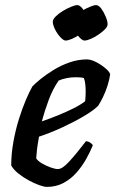

<svg xmlns="http://www.w3.org/2000/svg" viewBox="-20 -733 452 753"><path d="M164 0Q153 0 133.5 -7Q114 -14 92 -26Q70 -38 51.5 -53Q33 -68 24 -84Q24 -129 32.5 -176.5Q41 -224 54.5 -267Q68 -310 82.5 -343.5Q97 -377 107 -394Q117 -405 138.5 -422.5Q160 -440 189 -458Q218 -476 252 -488Q286 -500 321 -500Q337 -500 358 -489Q379 -478 395 -464Q411 -450 412 -441Q409 -420 401.5 -396.5Q394 -373 384 -352.5Q374 -332 365 -318Q347 -300 309 -277.5Q271 -255 224.5 -233.5Q178 -212 133 -197Q127 -164 125 -145.5Q123 -127 122 -112Q128 -102 144 -92.5Q160 -83 178 -76.5Q196 -70 207 -70Q216 -70 226.5 -77Q237 -84 250.5 -98.5Q264 -113 280.5 -133Q297 -153 317 -179Q326 -179 334 -173.5Q342 -168 344 -163Q334 -138 318 -109.5Q302 -81 280 -56Q258 -31 229 -15.5Q200 0 164 0ZM144 -257Q179 -269 210.5 -282Q242 -295 269 -308.5Q296 -322 314 -336Q315 -346 315.5 -355.5Q316 -365 316 -374Q316 -389 314.5 -402.5Q313 -416 309 -427Q301 -429 293 -429.5Q285 -430 276 -430Q260 -430 243 -427Q226 -424 210 -417Q187 -384 171 -341Q155 -298 144 -257ZM237 -574Q229 -574 216.5 -587.5Q204 -601 195.5 -618.5Q187 -636 187 -648Q187 -657 198.5 -668.5Q210 -680 226.5 -690Q243 -700 259 -706.5Q275 -713 283 -713Q293 -713 303.5 -699.5Q314 -686 321.5 -668Q329 -650 329 -638Q329 -629 318.5 -618.5Q308 -608 292.5 -597.5Q277 -587 262 -580.5Q247 -574 237 -574ZM311 -574Q303 -574 290.5 -587.5Q278 -601 269.5 -618.5Q261 -636 261 -648Q261 -657 272.5 -668.5Q284 -680 300.5 -690Q317 -700 333 -706.5Q349 -713 356 -713Q367 -713 377 -699.5Q387 -686 394.5 -668Q402 -650 402 -638Q402 -629 392 -618.5Q382 -608 366.5 -597.5Q351 -587 336 -580.5Q321 -574 311 -574Z"/></svg>

Font: Texturina 12pt SemiBold
Style: Italic
Weight: 600
Italic angle: -11°
Version: Version 1.002